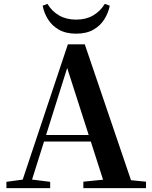

<svg xmlns="http://www.w3.org/2000/svg" viewBox="-20 -974 786 994"><path d="M200.9 -944.5 225.6 -954Q248.6 -915.4 286.1 -893.9Q323.5 -872.4 374 -872.4Q424.7 -872.4 461.8 -893.9Q499 -915.4 522.7 -954L548.4 -944.5Q540.9 -907.7 520.4 -874.4Q499.8 -841.1 463.7 -820.4Q427.6 -799.7 374 -799.7Q321 -799.7 284.9 -820.4Q248.8 -841.1 228.2 -874.4Q207.6 -907.7 200.9 -944.5ZM13.2 0V-32.6L112.6 -46.3H131.1L239.8 -32.6V0ZM82.8 0 331.4 -744.6H418.9L672.2 0H527.6L316.7 -656.5H337.4L334.2 -642.5L132 0ZM193.5 -241.1 200.6 -275H517.8L524.9 -241.1ZM411.5 0V-33.4L546.7 -47H597.4L736 -33.4V0Z"/></svg>

Font: Noto Serif KR
Style: Regular
Weight: 200
Designer: Ryoko NISHIZUKA 西塚涼子 (kana & ideographs); Frank Grießhammer (Latin, Greek & Cyrillic); Wenlong ZHANG 张文龙 (bopomofo); San
Foundry: Adobe
Version: Version 2.001;hotconv 1.1.0;makeotfexe 2.6.0